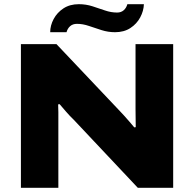

<svg xmlns="http://www.w3.org/2000/svg" viewBox="-20 -898 927 918"><path d="M220 -744Q220 -776 236.5 -807Q253 -838 283.5 -858Q314 -878 357 -878Q391 -878 422 -868Q453 -858 482 -848Q511 -838 540 -838Q559 -838 571.5 -849Q584 -860 589 -878H668Q667 -846 650.5 -815Q634 -784 603.5 -764Q573 -744 530 -744Q497 -744 465.5 -754Q434 -764 405 -774Q376 -784 348 -784Q328 -784 315.5 -773Q303 -762 298 -744ZM80 0V-687H250L553 -367Q561 -359 574 -344.5Q587 -330 600 -315Q613 -300 622 -289L629 -290Q629 -309 628.5 -333Q628 -357 628 -375V-687H808V0H639L333 -325Q314 -343 295.5 -364.5Q277 -386 265 -400L258 -399Q259 -384 259 -361.5Q259 -339 259 -317V0Z"/></svg>

Font: Archivo SemiExpanded ExtraBold
Style: Regular
Weight: 800
Width: 6
Designer: Hector Gatti
Foundry: Omnibus-Type
Version: Version 2.001; ttfautohint (v1.8.3)